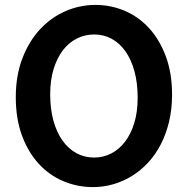

<svg xmlns="http://www.w3.org/2000/svg" viewBox="-20 -745 772 777"><path d="M676.3 -361.3Q676.3 -302.7 664.1 -252.2Q651.9 -201.7 630.4 -160.2Q608.9 -118.7 579.1 -86.7Q549.3 -54.7 513.7 -32.7Q478 -10.7 438 0.7Q397.9 12.2 356.4 12.2Q293.5 12.2 236.6 -11.7Q179.7 -35.6 137 -82Q94.2 -128.4 69.1 -196Q43.9 -263.7 43.9 -351.6Q43.9 -439.5 70.6 -508.8Q97.2 -578.1 141.8 -626.2Q186.5 -674.3 244.6 -699.7Q302.7 -725.1 366.2 -725.1Q428.7 -725.1 484.9 -701.2Q541 -677.2 583.5 -630.9Q626 -584.5 651.1 -516.8Q676.3 -449.2 676.3 -361.3ZM537.1 -349.1Q537.1 -408.7 524.2 -456.3Q511.2 -503.9 487.8 -537.1Q464.4 -570.3 432.1 -587.9Q399.9 -605.5 361.3 -605.5Q322.8 -605.5 290 -588.6Q257.3 -571.8 233.6 -540.3Q210 -508.8 196.5 -464.1Q183.1 -419.4 183.1 -363.8Q183.1 -304.7 196 -257.3Q209 -210 232.7 -176.5Q256.3 -143.1 289.1 -125.2Q321.8 -107.4 361.3 -107.4Q397.9 -107.4 429.9 -123.8Q461.9 -140.1 485.8 -171.4Q509.8 -202.6 523.4 -247.3Q537.1 -292 537.1 -349.1Z"/></svg>

Font: Andika New Basic
Style: Bold
Weight: 700
Designer: Victor Gaultney, Annie Olsen, Pablo Ugerman
Foundry: SIL International
Version: Version 5.500; ttfautohint (v1.8.3)